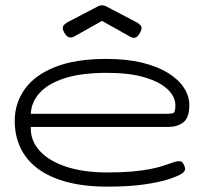

<svg xmlns="http://www.w3.org/2000/svg" viewBox="-20 -685 762 717"><path d="M382 12Q293 12 227.5 -6Q162 -24 119.5 -56.5Q77 -89 56 -134Q35 -179 35 -234Q35 -299 72 -351.5Q109 -404 185 -434.5Q261 -465 377 -465Q453 -465 510.5 -451Q568 -437 607.5 -412.5Q647 -388 667 -357Q687 -326 687 -293Q687 -245 664.5 -228Q642 -211 610 -211H95Q93 -161 127.5 -122.5Q162 -84 227 -62.5Q292 -41 381 -41Q434 -41 473 -44.5Q512 -48 540 -53.5Q568 -59 586.5 -65Q605 -71 617.5 -75.5Q630 -80 639 -82Q647 -84 654 -82.5Q661 -81 665 -73Q673 -58 671 -51Q669 -44 661 -38Q647 -28 610.5 -16Q574 -4 516.5 4Q459 12 382 12ZM95 -260H593Q613 -260 624 -261.5Q635 -263 635 -291Q635 -324 606 -351.5Q577 -379 520.5 -396Q464 -413 379 -413Q284 -413 222 -393Q160 -373 128.5 -338.5Q97 -304 95 -260ZM361 -665Q365 -665 368 -664.5Q371 -664 375 -662L484 -605Q502 -596 507 -587.5Q512 -579 503 -563Q494 -547 485.5 -544.5Q477 -542 466 -548L361 -607L256 -548Q246 -543 237 -546Q228 -549 219 -565Q211 -580 216.5 -588.5Q222 -597 238 -605L347 -662Q351 -664 354 -664.5Q357 -665 361 -665Z"/></svg>

Font: Fredoka Expanded Light
Style: Regular
Weight: 300
Width: 7
Designer: Ben Nathan
Foundry: Milena B. Brandão, Ben Nathan
Version: Version 2.001